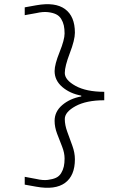

<svg xmlns="http://www.w3.org/2000/svg" viewBox="-20 -733 640 910"><path d="M151.9 151.9 97.2 142.1V105L151.9 115.2Q183.6 122.6 206.8 119.6Q230 116.7 245.4 109.6Q260.7 102.5 269.8 87.6Q278.8 72.8 282.5 56.2Q286.1 39.6 286.1 18.1Q286.1 -8.3 274.4 -38.1Q262.7 -67.9 250.7 -99.1Q238.8 -130.4 238.8 -160.2Q238.8 -204.1 275.1 -235.1Q311.5 -266.1 365.2 -275.9V-279.8Q311.5 -289.6 275.1 -320.8Q238.8 -352.1 238.8 -396Q238.8 -427.7 262.5 -486.3Q286.1 -544.9 286.1 -574.2Q286.1 -595.7 282.5 -612.3Q278.8 -628.9 269.8 -643.6Q260.7 -658.2 245.4 -665.5Q230 -672.9 206.8 -675.5Q183.6 -678.2 151.9 -670.9L97.2 -661.1V-698.2L151.9 -708Q241.7 -724.1 288.3 -689.9Q335 -655.8 335 -578.1Q335 -543.9 311 -481.4Q287.1 -418.9 287.1 -387.2Q287.1 -354 338.1 -325.9Q389.2 -297.9 474.1 -297.9V-257.8Q389.2 -257.8 338.1 -230Q287.1 -202.1 287.1 -168.9Q287.1 -140.1 299.1 -107.7Q311 -75.2 323 -42Q335 -8.8 335 22Q335 99.6 288.3 133.8Q241.7 168 151.9 151.9Z"/></svg>

Font: Office Code Pro Light
Style: Regular
Weight: 300
Designer: Nathan Rutzky & Paul D. Hunt
Foundry: Adobe Systems Incorporated
Version: Version 1.004;PS 001.004;hotconv 1.0.70;makeotf.lib2.5.58329